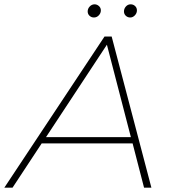

<svg xmlns="http://www.w3.org/2000/svg" viewBox="-65 -869 781 889"><path d="M-45 0 419 -700H452L636 0H602L549 -205H128L-7 0ZM541 -234 430 -662 148 -234ZM538 -788Q526 -788 517.5 -796Q509 -804 509 -816Q509 -829 518 -839Q527 -849 540 -849Q552 -849 560.5 -841Q569 -833 569 -821Q569 -808 559.5 -798Q550 -788 538 -788ZM370 -788Q358 -788 349.5 -796Q341 -804 341 -816Q341 -829 350.5 -839Q360 -849 373 -849Q384 -849 393 -841Q402 -833 402 -821Q402 -808 392.5 -798Q383 -788 370 -788Z"/></svg>

Font: Montserrat Thin ExtraLight
Style: Italic
Weight: 250
Italic angle: -11.3°
Version: Version 9.000